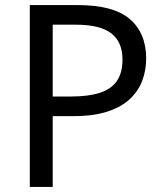

<svg xmlns="http://www.w3.org/2000/svg" viewBox="-20 -734 645 754"><path d="M286 -714Q426 -714 490 -659Q554 -604 554 -504Q554 -460 539.5 -419.5Q525 -379 492 -347Q459 -315 404 -296.5Q349 -278 269 -278H187V0H97V-714ZM278 -637H187V-355H259Q327 -355 372 -369.5Q417 -384 439 -416Q461 -448 461 -500Q461 -569 417 -603Q373 -637 278 -637Z"/></svg>

Font: sinhala15
Style: Book
Weight: 400
Designer: Jelle Bosma - Monotype Design Team
Foundry: Monotype Imaging Inc.
Version: Version 2.003